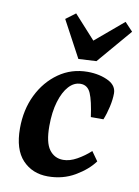

<svg xmlns="http://www.w3.org/2000/svg" viewBox="-79 -715 566 781"><g transform="rotate(10 204.5 -324.0)"><path d="M173 13Q109 13 68.5 -30Q28 -73 28 -160Q28 -237 58 -298.5Q88 -360 140.5 -397Q193 -434 260 -434Q285 -434 307.5 -429Q330 -424 349 -414Q365 -405 372.5 -393Q380 -381 380 -366Q380 -341 373 -310Q366 -279 356 -255H304Q295 -321 282 -351Q269 -381 240 -381Q213 -381 191.5 -357.5Q170 -334 157 -291Q144 -248 144 -190Q144 -122 165.5 -93Q187 -64 223 -64Q250 -64 279.5 -80.5Q309 -97 334 -120L361 -82Q334 -45 284.5 -16Q235 13 173 13ZM409 -626 287 -483 213 -479 132 -630 172 -660 260 -563 376 -661Z"/></g></svg>

Font: Yrsa SemiBold
Style: Italic
Weight: 600
Italic angle: -7.10001°
Version: Version 2.004